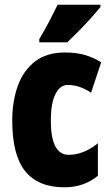

<svg xmlns="http://www.w3.org/2000/svg" viewBox="-20 -786 473 816"><path d="M254 10Q142 10 87 -58.5Q32 -127 32 -274Q32 -355 55.5 -420.5Q79 -486 128.5 -524.5Q178 -563 257 -563Q303 -563 340 -552.5Q377 -542 410 -521L367 -392Q318 -425 268 -425Q235 -425 215.5 -386Q196 -347 196 -274Q196 -128 272 -128Q335 -128 396 -177V-39Q337 10 254 10ZM407 -756Q393 -739 369.5 -712.5Q346 -686 318.5 -658Q291 -630 266 -606H147V-620Q171 -660 190 -696.5Q209 -733 225 -766H407Z"/></svg>

Font: Noto Sans Sinhala ExtraCondensed Black
Style: Regular
Weight: 900
Width: 2
Designer: Jelle Bosma - Monotype Design Team
Foundry: Monotype Imaging Inc.
Version: Version 2.006; ttfautohint (v1.8.4.7-5d5b)